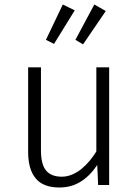

<svg xmlns="http://www.w3.org/2000/svg" viewBox="-20 -822 615 853"><path d="M412 -89Q380 -41 338.5 -15Q297 11 244 11Q172 11 138.5 -29.5Q105 -70 105 -147V-523H162V-154Q162 -91 185 -64Q208 -37 254 -37Q278 -37 300.5 -46.5Q323 -56 342.5 -72Q362 -88 378.5 -108Q395 -128 408 -149V-523H465V0H416ZM184 -645 259 -802 312 -776 220 -627ZM315 -645 399 -802 450 -773 349 -625Z"/></svg>

Font: Jldddboxgfspflltxgxzjzlszac
Style: Regular
Weight: 300
Designer: Carrois Corporate & Edenspiekermann
Foundry: Carrois Corporate GbR & Edenspiekermann AG
Version: Version 2.001